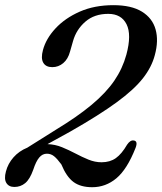

<svg xmlns="http://www.w3.org/2000/svg" viewBox="-23 -732 643 762"><path d="M0.5 -51.5Q8.5 -82.5 30.5 -107.5Q52.5 -132.5 85.5 -146L198.5 -217Q285 -269.5 341.5 -316.8Q398 -364 430.8 -412Q463.5 -460 478.5 -515Q500 -594.5 479.2 -635.8Q458.5 -677 406.5 -677Q351.5 -677 315.8 -646Q280 -615 267 -569.5L255 -527.5Q247 -497.5 228 -481.5Q209 -465.5 184.5 -465.5Q159 -465.5 148.8 -483Q138.5 -500.5 147.5 -533.5Q159.5 -578.5 197.2 -619.2Q235 -660 293.5 -685.8Q352 -711.5 427 -711.5Q498.5 -711.5 540.2 -685.8Q582 -660 594.5 -615.2Q607 -570.5 591.5 -513.5Q579 -465.5 543.8 -420.8Q508.5 -376 439.8 -325.8Q371 -275.5 258 -211L165.5 -160Q195.5 -159 223 -147.8Q250.5 -136.5 276.5 -122.8Q302.5 -109 328.2 -98.5Q354 -88 380 -88Q413.5 -88 436.8 -104.5Q460 -121 481.5 -158Q494 -176.5 507.5 -174.5Q525.5 -172.5 515 -145Q481.5 -60 439 -24.5Q396.5 11 343 11Q297 11 269 -9.5Q241 -30 220.5 -79.5Q204 -102 191.5 -112Q179 -122 163 -122Q145.5 -122 132.8 -107Q120 -92 109 -58.5Q95.5 -20.5 77 -5.2Q58.5 10 34 10Q12 10 2.2 -6Q-7.5 -22 0.5 -51.5Z"/></svg>

Font: Fraunces 72pt Soft
Style: Italic
Weight: 400
Italic angle: -16°
Version: Version 1.000;[b76b70a41]